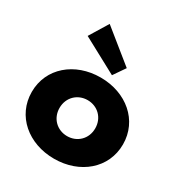

<svg xmlns="http://www.w3.org/2000/svg" viewBox="-178 -874 951 1013"><g transform="rotate(30 297.5 -367.5)"><path d="M297.7 14.5C454.5 14.5 575.5 -87.3 575.5 -232.7C575.5 -378.2 454.5 -480 297.7 -480C140.9 -480 20 -378.2 20 -232.7C20 -87.3 140.9 14.5 297.7 14.5ZM297.7 -342.3C358.2 -342.3 406.4 -297.3 406.4 -232.7C406.4 -168.2 358.2 -123.2 297.7 -123.2C237.3 -123.2 189.1 -168.2 189.1 -232.7C189.1 -297.3 237.3 -342.3 297.7 -342.3ZM342.3 -520 391.4 -591.4 196.8 -748.6 127.7 -635.5Z"/></g></svg>

Font: Spartan MB ExtBd
Style: Regular
Weight: 800
Designer: Matt Bailey, Mirko Velimirovic
Foundry: Matt Bailey
Version: Version 1.005